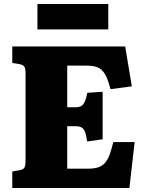

<svg xmlns="http://www.w3.org/2000/svg" viewBox="-20 -934 716 954"><path d="M41 0V-82L76 -88Q95 -91 101 -100.5Q107 -110 107 -140V-569Q107 -595 100 -604Q93 -613 73 -616L41 -621V-703H602L635 -505L529 -491Q520 -526 510.5 -548Q501 -570 488 -583.5Q475 -597 456 -602.5Q437 -608 407 -608H314V-401H355Q373 -401 383.5 -407Q394 -413 401 -428.5Q408 -444 414 -473L490 -478V-242L413 -231Q409 -262 402.5 -278.5Q396 -295 384.5 -301Q373 -307 353 -307H314V-96H418Q449 -96 469 -103Q489 -110 502 -125Q515 -140 524.5 -165.5Q534 -191 543 -228H649L623 0ZM166 -788V-914H518V-788Z"/></svg>

Font: Literata 18pt ExtraBold
Style: Regular
Weight: 800
Designer: Latin by Veronika Burian and Jose Scaglione. Greek by Irene Vlachou. Cyrillic by Vera Evstafieva.
Foundry: TypeTogether
Version: Version 3.103;gftools[0.9.29]